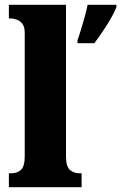

<svg xmlns="http://www.w3.org/2000/svg" viewBox="-20 -780 505 800"><path d="M17 0V-58H28Q52 -58 67.5 -72.5Q83 -87 83 -128V-644Q83 -670 72 -682.5Q61 -695 47.5 -699Q34 -703 28 -703H17V-760H255V-128Q255 -87 271 -72.5Q287 -58 311 -58H320V0ZM303 -613Q310 -632 318 -658.5Q326 -685 333.5 -712Q341 -739 345 -760H465V-750Q457 -729 441.5 -702.5Q426 -676 408 -649Q390 -622 373 -600H303Z"/></svg>

Font: Noto Serif Thai Condensed Black
Style: Regular
Weight: 900
Width: 3
Designer: Monotype Design Team
Foundry: Monotype Imaging Inc.
Version: Version 2.002; ttfautohint (v1.8.4.7-5d5b)